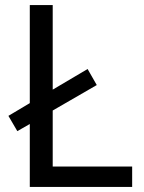

<svg xmlns="http://www.w3.org/2000/svg" viewBox="-20 -734 564 754"><path d="M97 0H499V-80H187V-300L360 -400L324 -463L187 -382V-714H97V-329L13 -279L48 -219L97 -247Z"/></svg>

Font: Noto Sans Tifinagh Agraw Imazighen
Style: Regular
Weight: 400
Designer: JamraPatel
Foundry: JamraPatel LLC
Version: Version 2.006